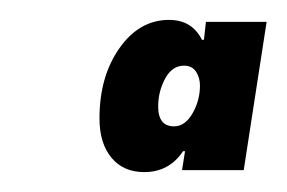

<svg xmlns="http://www.w3.org/2000/svg" viewBox="-20 -551 288 193"><path d="M80 -432Q80 -474 100 -502.5Q120 -531 150 -531Q173 -531 183 -511H185L187 -529H248L225 -380H163L166 -399H164Q150 -378 125 -378Q104 -378 92 -392.5Q80 -407 80 -432ZM181 -465Q181 -473 177 -479Q173 -485 165 -485Q153 -485 146 -472Q139 -459 139 -444Q139 -424 155 -424Q166 -424 173.5 -437Q181 -450 181 -465Z"/></svg>

Font: Be Vietnam ExtraBold
Style: Italic
Weight: 800
Italic angle: -9.778°
Designer: Gabriel Lam
Foundry: TypeRant
Version: Version 3.000